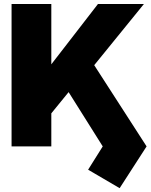

<svg xmlns="http://www.w3.org/2000/svg" viewBox="-20 -748 769 981"><path d="M39.1 0V-727.5H242.2V-419.4Q265.6 -449.7 289.1 -480Q312.5 -510.3 335.9 -540.5L480.5 -727.5H715.3L461.4 -415L729 0L591.3 213.4L430.2 119.1L504.9 0L330.6 -277.3L242.2 -168.9V0Z"/></svg>

Font: Inter Display Black
Style: Regular
Weight: 900
Designer: Rasmus Andersson
Foundry: rsms
Version: Version 4.000;git-a52131595